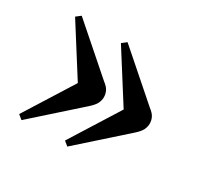

<svg xmlns="http://www.w3.org/2000/svg" viewBox="-97 -590 681 653"><g transform="rotate(30 243.0 -264.0)"><path d="M53 -59 36 -73 156 -264 35 -455 53 -469 230 -314Q246 -302 251.5 -290.5Q257 -279 257 -266Q257 -255 251.5 -243Q246 -231 228 -215ZM233 -59 216 -73 336 -264 215 -455 233 -469 410 -314Q426 -302 431.5 -290.5Q437 -279 437 -266Q437 -255 431.5 -243Q426 -231 408 -215Z"/></g></svg>

Font: Literata 60pt Medium
Style: Regular
Weight: 500
Designer: Latin by Veronika Burian and Jose Scaglione. Greek by Irene Vlachou. Cyrillic by Vera Evstafieva.
Foundry: TypeTogether
Version: Version 3.103;gftools[0.9.29]